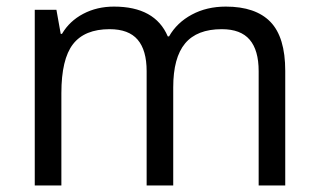

<svg xmlns="http://www.w3.org/2000/svg" viewBox="-20 -565 970 585"><path d="M768.1 0V-348.1Q768.1 -412.1 740.7 -444.1Q713.4 -476.1 655.8 -476.1Q580.1 -476.1 543.9 -432.6Q507.8 -389.2 507.8 -298.8V0H426.8V-348.1Q426.8 -412.1 399.4 -444.1Q372.1 -476.1 314 -476.1Q237.8 -476.1 202.4 -430.4Q167 -384.8 167 -280.8V0H85.9V-535.2H151.9L165 -461.9H168.9Q191.9 -501 233.6 -522.9Q275.4 -544.9 327.1 -544.9Q452.6 -544.9 491.2 -454.1H495.1Q519 -496.1 564.5 -520.5Q609.9 -544.9 668 -544.9Q758.8 -544.9 804 -498.3Q849.1 -451.7 849.1 -349.1V0Z"/></svg>

Font: f0_46825 
Style: Regular
Weight: 400
Foundry: Ascender Corporation
Version: Version 1.10